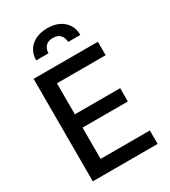

<svg xmlns="http://www.w3.org/2000/svg" viewBox="-221 -1038 1017 1147"><g transform="rotate(-30 287.5 -464.5)"><path d="M72.3 -707H515.6V-614.3H179.7V-400.4H492.2V-308.6H179.7V-92.8H519.5V0H72.3ZM293.9 -928.7Q339.8 -928.7 374.3 -911.6Q408.7 -894.5 427 -864.3Q445.3 -834 445.3 -794.9H361.3Q360.4 -823.7 344 -842.5Q327.6 -861.3 293.9 -861.3Q259.3 -861.3 242.4 -842.3Q225.6 -823.2 225.6 -794.9H140.6Q140.6 -834 159.2 -864.3Q177.7 -894.5 212.6 -911.6Q247.6 -928.7 293.9 -928.7Z"/></g></svg>

Font: Pretendard GOV Medium
Style: Regular
Weight: 500
Designer: Base glyphs from Inter by Rasmus Andersson; Hangeul glyphs from Noto Sans CJK(Source Han Sans) by Jang Soo-young and Kan
Foundry: Kil Hyung-jin
Version: Version 1.309